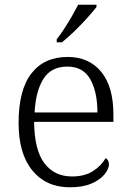

<svg xmlns="http://www.w3.org/2000/svg" viewBox="-20 -786 554 816"><path d="M277 10Q176 10 117.5 -61.5Q59 -133 59 -263Q59 -404 113.5 -474Q168 -544 268 -544Q358 -544 410 -481Q462 -418 462 -299V-268H125Q126 -149 168.5 -92.5Q211 -36 286 -36Q340 -36 375.5 -59Q411 -82 429 -114Q435 -111 439 -104Q443 -97 443 -87Q443 -69 425 -46Q407 -23 370 -6.5Q333 10 277 10ZM394 -308Q394 -396 363.5 -449.5Q333 -503 266 -503Q198 -503 165 -451.5Q132 -400 127 -308ZM221 -619Q236 -638 253 -664Q270 -690 285.5 -717Q301 -744 312 -766H390V-756Q377 -739 351 -710Q325 -681 295.5 -652.5Q266 -624 243 -606H221Z"/></svg>

Font: Noto Serif Sinhala Light
Style: Regular
Weight: 300
Designer: Jelle Bosma - Monotype Design Team
Foundry: Monotype Imaging Inc.
Version: Version 2.007; ttfautohint (v1.8.4.7-5d5b)